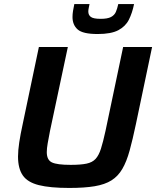

<svg xmlns="http://www.w3.org/2000/svg" viewBox="-20 -920 771 948"><path d="M322 8Q227 8 171.5 -6Q116 -20 92.5 -54Q69 -88 69 -147Q69 -177 75 -217Q81 -257 92 -307L172 -688H315L227 -274Q220 -238 215.5 -212.5Q211 -187 211 -169Q211 -130 236.5 -118Q262 -106 329 -106Q378 -106 407 -112Q436 -118 452 -135.5Q468 -153 478.5 -186Q489 -219 501 -274L588 -688H731L651 -307Q635 -231 620 -176.5Q605 -122 584 -86Q563 -50 530.5 -29.5Q498 -9 447.5 -0.5Q397 8 322 8ZM462 -752Q389 -752 363.5 -774.5Q338 -797 338 -836Q338 -850 340.5 -866Q343 -882 347 -900H422Q420 -889 418 -880Q416 -871 416 -863Q416 -846 428.5 -836.5Q441 -827 477 -827Q511 -827 528 -836Q545 -845 552 -861Q559 -877 564 -900H642Q633 -856 616.5 -823Q600 -790 564.5 -771Q529 -752 462 -752Z"/></svg>

Font: Saira SemiBold
Style: Italic
Weight: 600
Italic angle: -12°
Designer: Hector Gatti with collaboration of the Omnibus-Type team
Foundry: Omnibus-Type
Version: Version 1.100; ttfautohint (v1.8.3)